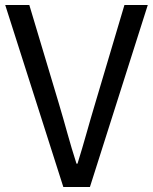

<svg xmlns="http://www.w3.org/2000/svg" viewBox="-20 -753 615 773"><path d="M235 0H342L575 -733H481L363 -336C337 -250 319 -180 292 -94H288C260 -180 243 -250 217 -336L98 -733H1Z"/></svg>

Font: Noto Sans CJK KR Regular
Style: Regular
Weight: 400
Designer: Ryoko NISHIZUKA (kana & ideographs); Paul D. Hunt (Latin, Greek & Cyrillic); Wenlong ZHANG (bopomofo); Sandoll Communica
Foundry: Adobe Systems Incorporated
Version: Version 1.004;PS 1.004;hotconv 1.0.82;makeotf.lib2.5.63406